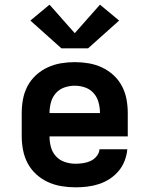

<svg xmlns="http://www.w3.org/2000/svg" viewBox="-20 -794 640 822"><path d="M303 8Q273 8 243 3Q213 -2 185.5 -14.5Q158 -27 135.5 -47.5Q113 -68 99 -94Q85 -120 79 -150Q73 -180 73 -210V-310Q73 -340 78.5 -369.5Q84 -399 98 -425.5Q112 -452 134.5 -472.5Q157 -493 184 -505.5Q211 -518 240.5 -523Q270 -528 300 -528Q330 -528 359.5 -523Q389 -518 416 -505.5Q443 -493 465.5 -472.5Q488 -452 502 -425.5Q516 -399 521.5 -369.5Q527 -340 527 -310V-210H192Q192 -187 198 -164.5Q204 -142 219.5 -125Q235 -108 257.5 -100.5Q280 -93 303 -93Q319 -93 336 -95.5Q353 -98 368 -105Q383 -112 394 -125.5Q405 -139 406 -155H525Q523 -130 513.5 -105.5Q504 -81 487.5 -61.5Q471 -42 449.5 -28Q428 -14 403.5 -6Q379 2 353.5 5Q328 8 303 8ZM192 -310H408Q408 -333 402 -355.5Q396 -378 381 -395Q366 -412 344.5 -419.5Q323 -427 300 -427Q277 -427 255.5 -419.5Q234 -412 219 -395Q204 -378 198 -355.5Q192 -333 192 -310ZM243 -587 110 -706 192 -774 300 -652 408 -774 490 -706 357 -587Z"/></svg>

Font: Iosevka Custom Extended
Style: Bold
Weight: 700
Width: 7
Monospace: yes
Designer: Belleve Invis
Foundry: Belleve Invis
Version: Version 11.2.4; ttfautohint (v1.8.4)